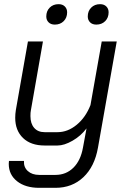

<svg xmlns="http://www.w3.org/2000/svg" viewBox="-20 -698 612 921"><path d="M22 88 23 74H95Q93 104 113.5 122.5Q134 141 168 141H246Q297 141 332 106.5Q367 72 378 10L395 -82Q368 -46 328 -23Q288 0 256 0H194Q128 0 90.5 -36Q53 -72 53 -133Q53 -151 56 -170L114 -499H186L128 -168Q126 -159 126 -141Q126 -105 144 -84.5Q162 -64 194 -64H256Q305 -64 348 -99.5Q391 -135 414 -194L468 -499H540L450 10Q434 101 380 152Q326 203 246 203H168Q102 203 62 171.5Q22 140 22 88ZM202 -619Q202 -645 218.5 -661.5Q235 -678 261 -678Q280 -678 291 -667Q302 -656 302 -639Q302 -613 285.5 -596.5Q269 -580 243 -580Q224 -580 213 -591Q202 -602 202 -619ZM401 -619Q401 -645 417.5 -661.5Q434 -678 460 -678Q479 -678 490 -667Q501 -656 501 -639Q501 -613 484.5 -596.5Q468 -580 442 -580Q423 -580 412 -591Q401 -602 401 -619Z"/></svg>

Font: Bai Jamjuree
Style: Italic
Weight: 400
Italic angle: -10°
Version: Version 1.000; ttfautohint (v1.6)